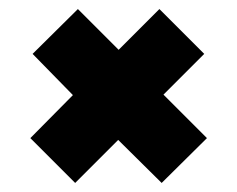

<svg xmlns="http://www.w3.org/2000/svg" viewBox="-20 -486 524 424"><path d="M341 -277 431 -367 332 -466 242 -376 152 -466 52 -367 141 -276 47 -181 146 -82 241 -177 337 -82 437 -181Z"/></svg>

Font: Raleway
Style: ExtraBold
Weight: 800
Designer: Matt McInerney, Pablo Impallari, Rodrigo Fuenzalida
Foundry: Matt McInerney, Pablo Impallari, Rodrigo Fuenzalida
Version: Version 3.000